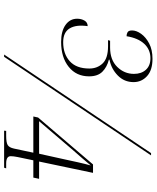

<svg xmlns="http://www.w3.org/2000/svg" viewBox="66 -827 761 933"><g transform="rotate(90 446.5 -360.5)"><path d="M184 -277Q131 -277 101 -298.5Q71 -320 71 -355Q71 -375 80 -390.5Q89 -406 107 -406Q99 -350 118 -318.5Q137 -287 185 -287Q242 -287 277.5 -319Q313 -351 313 -414Q313 -453 288 -479Q263 -505 205 -505H175L178 -515H211Q271 -515 305 -549.5Q339 -584 339 -631Q339 -667 319 -689Q299 -711 263 -711Q221 -711 193 -681Q165 -651 156 -595Q145 -595 136.5 -600Q128 -605 128 -622Q128 -643 144.5 -666Q161 -689 191.5 -705Q222 -721 266 -721Q321 -721 350 -694.5Q379 -668 379 -629Q379 -584 347 -552.5Q315 -521 270 -512V-509Q306 -500 328.5 -477.5Q351 -455 351 -413Q351 -351 305 -314Q259 -277 184 -277ZM245 0 724 -714H735L256 0ZM615 0 616 -10H640Q673 -10 685 -17.5Q697 -25 702 -48L722 -142H546L551 -165L779 -432H820L765 -170H849L843 -142H759L743 -65Q741 -55 740 -47Q739 -39 739 -32Q739 -10 774 -10H798L795 0ZM569 -170H727L754 -292Q760 -321 768.5 -358.5Q777 -396 784 -421Q772 -406 751.5 -382.5Q731 -359 710 -335Z"/></g></svg>

Font: Noto Serif Display SemiCondensed ExtraLight
Style: Italic
Weight: 200
Width: 4
Italic angle: -12°
Designer: Monotype Design Team
Foundry: Monotype Imaging Inc.
Version: Version 2.009